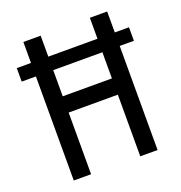

<svg xmlns="http://www.w3.org/2000/svg" viewBox="-141 -921 983 1042"><g transform="rotate(-20 350.0 -400.0)"><path d="M108 0V-601H26V-679H108V-800H208V-679H492V-800H592V-679H674V-601H592V0H492V-356H208V0ZM208 -450H492V-601H208Z"/></g></svg>

Font: Martian Mono Light
Style: Regular
Weight: 300
Monospace: yes
Designer: Roman Shamin
Foundry: Evil Martians
Version: Version 1.000; ttfautohint (v1.8.4.7-5d5b)